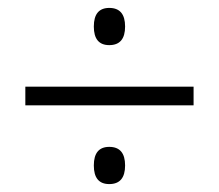

<svg xmlns="http://www.w3.org/2000/svg" viewBox="-20 -595 554 485"><path d="M256 -481Q217 -481 217 -528Q217 -575 256 -575Q296 -575 296 -528Q296 -481 256 -481ZM44 -329V-376H469V-329ZM256 -130Q217 -130 217 -177Q217 -224 256 -224Q296 -224 296 -177Q296 -130 256 -130Z"/></svg>

Font: Noto Sans Lao UI SemCond Light
Style: Regular
Weight: 300
Width: 4
Designer: Monotype Design Team
Foundry: Monotype Imaging Inc.
Version: Version 2.000; ttfautohint (v1.8.4.7-5d5b)